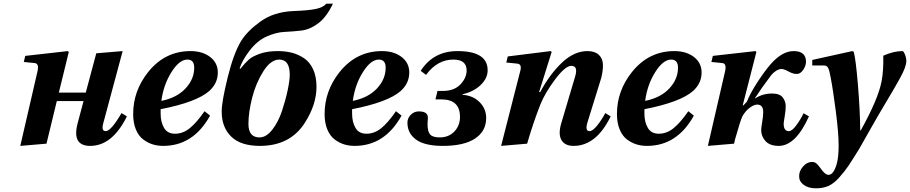

<svg xmlns="http://www.w3.org/2000/svg" viewBox="-20 -779 4934 1041"><path d="M90 12 183 -391Q193 -434 169 -437L109 -443L117 -476L348 -502L353 -497L299 -277H445L502 -490L645 -502L541 -115Q527 -68 553 -68Q582 -68 639 -166L668 -148Q589 12 469 12Q370 12 400 -107L433 -231H288L232 0Z M702 -161Q702 -286 783 -388Q874 -502 1013 -502Q1078 -502 1119.5 -470Q1161 -438 1161 -386Q1161 -328 1115 -286Q1046 -225 851 -187V-163Q851 -117 869.5 -85.5Q888 -54 929 -54Q972 -54 1009 -84Q1046 -114 1089 -176L1119 -152Q1028 12 865 12Q835 12 808.5 4Q782 -4 757 -22.5Q732 -41 717 -76.5Q702 -112 702 -161ZM855 -232Q939 -249 986 -299.5Q1033 -350 1033 -412Q1033 -456 996 -456Q952 -456 909 -387Q866 -318 855 -232Z M1182 -174Q1182 -228 1214.5 -359.5Q1247 -491 1288 -558Q1322 -612 1393 -663Q1464 -714 1569 -719Q1652 -722 1692.5 -730.5Q1733 -739 1749 -759H1785Q1751 -687 1706 -653Q1661 -619 1615 -613.5Q1569 -608 1523 -606Q1477 -604 1425.5 -581Q1374 -558 1333 -504Q1295 -455 1279 -408L1283 -406Q1310 -439 1329 -456Q1348 -473 1388.5 -487.5Q1429 -502 1486 -502Q1528 -502 1563 -493Q1598 -484 1629 -463Q1660 -442 1678 -402.5Q1696 -363 1696 -308Q1696 -213 1634 -115Q1554 12 1389 12Q1285 12 1233.5 -38.5Q1182 -89 1182 -174ZM1327 -107Q1327 -34 1387 -34Q1424 -34 1456.5 -76Q1489 -118 1508.5 -176.5Q1528 -235 1539.5 -289Q1551 -343 1551 -374Q1551 -456 1494 -456Q1448 -456 1407.5 -392Q1367 -328 1347 -248.5Q1327 -169 1327 -107Z M1740 -161Q1740 -286 1821 -388Q1912 -502 2051 -502Q2116 -502 2157.5 -470Q2199 -438 2199 -386Q2199 -328 2153 -286Q2084 -225 1889 -187V-163Q1889 -117 1907.5 -85.5Q1926 -54 1967 -54Q2010 -54 2047 -84Q2084 -114 2127 -176L2157 -152Q2066 12 1903 12Q1873 12 1846.5 4Q1820 -4 1795 -22.5Q1770 -41 1755 -76.5Q1740 -112 1740 -161ZM1893 -232Q1977 -249 2024 -299.5Q2071 -350 2071 -412Q2071 -456 2034 -456Q1990 -456 1947 -387Q1904 -318 1893 -232Z M2189 -114Q2189 -138 2207 -156.5Q2225 -175 2251 -175Q2300 -175 2300 -141Q2300 -135 2299 -123.5Q2298 -112 2298 -107Q2298 -66 2312 -50Q2326 -34 2364 -34Q2413 -34 2443.5 -66Q2474 -98 2474 -145Q2474 -240 2374 -240H2341L2352 -286H2381Q2443 -286 2476.5 -321.5Q2510 -357 2510 -397Q2510 -456 2438 -456Q2351 -456 2290 -373L2261 -395Q2330 -502 2460 -502Q2624 -502 2624 -398Q2624 -355 2586.5 -318.5Q2549 -282 2488 -268V-265Q2545 -261 2580.5 -225Q2616 -189 2616 -139Q2616 -68 2556 -28Q2496 12 2381 12Q2283 12 2236 -22Q2189 -56 2189 -114Z M2697 12 2800 -391Q2812 -431 2785 -434L2725 -440L2733 -473L2966 -502L2971 -497L2903 -280H2909Q2961 -377 3027 -439.5Q3093 -502 3165 -502Q3205 -502 3226.5 -482Q3248 -462 3249 -429.5Q3250 -397 3240 -357L3165 -115Q3151 -68 3176 -68Q3193 -68 3217 -97.5Q3241 -127 3262 -166L3291 -148Q3213 12 3090 12Q3043 12 3024.5 -19Q3006 -50 3022 -107L3098 -363Q3116 -422 3078 -422Q3045 -422 2990.5 -349.5Q2936 -277 2910 -213Q2870 -111 2838 0Z M3325 -161Q3325 -286 3406 -388Q3497 -502 3636 -502Q3701 -502 3742.5 -470Q3784 -438 3784 -386Q3784 -328 3738 -286Q3669 -225 3474 -187V-163Q3474 -117 3492.5 -85.5Q3511 -54 3552 -54Q3595 -54 3632 -84Q3669 -114 3712 -176L3742 -152Q3651 12 3488 12Q3458 12 3431.5 4Q3405 -4 3380 -22.5Q3355 -41 3340 -76.5Q3325 -112 3325 -161ZM3478 -232Q3562 -249 3609 -299.5Q3656 -350 3656 -412Q3656 -456 3619 -456Q3575 -456 3532 -387Q3489 -318 3478 -232Z M3818 12 3911 -391Q3921 -434 3897 -437L3837 -443L3845 -476L4076 -502L4081 -497L4007 -208H4011L4030 -228Q4044 -267 4084.5 -330Q4125 -393 4161 -434Q4222 -502 4283 -502Q4350 -502 4350 -444Q4350 -423 4335 -400.5Q4320 -378 4300 -378Q4279 -378 4255 -391.5Q4231 -405 4217 -405Q4203 -405 4187 -394.5Q4171 -384 4161 -371Q4114 -309 4074 -248V-245Q4115 -272 4165 -272Q4208 -272 4224 -250.5Q4240 -229 4240 -204Q4240 -179 4234.5 -147.5Q4229 -116 4229 -108Q4229 -68 4257 -68Q4274 -68 4297 -99Q4320 -130 4337 -165L4366 -148Q4294 12 4202 12Q4154 12 4130.5 -14Q4107 -40 4107 -73Q4107 -86 4112.5 -117.5Q4118 -149 4118 -172Q4118 -212 4085 -212Q4068 -212 4044.5 -194.5Q4021 -177 4005 -148Q3996 -131 3966 -26L3960 0Z M4313 180Q4311 151 4332.5 125.5Q4354 100 4381 99Q4396 99 4405 106Q4414 113 4428 132Q4453 169 4472 169Q4499 169 4516 112Q4527 75 4527 10Q4527 -55 4512 -173Q4497 -291 4483 -363Q4477 -398 4469.5 -411.5Q4462 -425 4446 -424H4384V-454L4601 -502L4609 -498Q4620 -457 4631.5 -320Q4643 -183 4644 -72H4647Q4742 -243 4760 -339Q4771 -398 4769 -477Q4825 -502 4873 -502Q4879 -502 4886.5 -483.5Q4894 -465 4894 -448Q4894 -433 4885.5 -409.5Q4877 -386 4856 -348.5Q4835 -311 4821 -287Q4807 -263 4777 -213Q4742 -155 4693 -68Q4644 19 4638 29Q4599 92 4579.5 121Q4560 150 4530 183.5Q4500 217 4471 229.5Q4442 242 4404 242Q4363 242 4338 223.5Q4313 205 4313 180Z"/></svg>

Font: Heuristica
Style: Bold Italic
Weight: 700
Italic angle: -13°
Version: Version 1.0.2